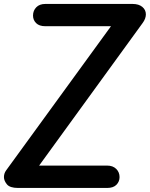

<svg xmlns="http://www.w3.org/2000/svg" viewBox="-53 -953 760 974"><path d="M39 0.5Q-3 0.5 -18 -18Q-33 -36.5 -33 -54.5Q-33 -73.5 -22 -88.5L510 -820H177Q146 -820 130.2 -835.8Q114.5 -851.5 114.5 -874Q114.5 -899 131 -916Q147.5 -933 177 -933H619.5Q651 -933 669 -918Q687 -903 687 -880Q687 -870 683 -858.8Q679 -847.5 670 -835.5L145.5 -113H490.5Q519.5 -113 536.5 -96.2Q553.5 -79.5 553.5 -54.5Q553.5 -32 537.8 -15.8Q522 0.5 490.5 0.5Z"/></svg>

Font: Edu AU VIC WA NT Pre SemiBold
Style: Regular
Weight: 600
Designer: Tina and Corey Anderson, Eben Sorkin, Mirko Velimirovic
Foundry: Google for Education
Version: Version 1.001